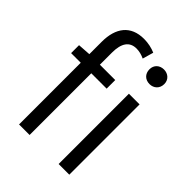

<svg xmlns="http://www.w3.org/2000/svg" viewBox="-228 -926 1043 1043"><g transform="rotate(45 293.0 -404.5)"><path d="M411 0H493V-540H411ZM453 -656C485 -656 510 -678 510 -713C510 -746 485 -768 453 -768C420 -768 396 -746 396 -713C396 -678 420 -656 453 -656ZM33 -474H107V0H188V-474H306V-540H188V-633C188 -705 214 -743 267 -743C287 -743 308 -738 329 -728L347 -791C322 -802 291 -809 259 -809C157 -809 107 -743 107 -635V-540L33 -535Z"/></g></svg>

Font: Noto Sans HK DemiLight
Style: Regular
Weight: 350
Designer: Ryoko NISHIZUKA 西塚涼子 (kana, bopomofo & ideographs); Paul D. Hunt (Latin, Greek & Cyrillic); Sandoll Communications 산돌커뮤니
Foundry: Adobe
Version: Version 2.004;hotconv 1.0.118;makeotfexe 2.5.65603